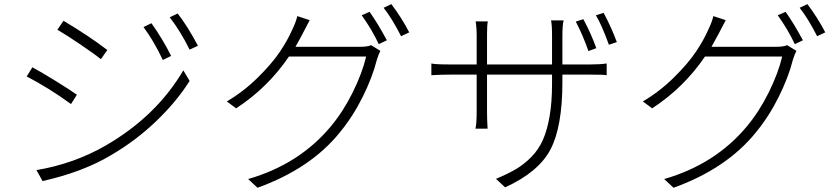

<svg xmlns="http://www.w3.org/2000/svg" viewBox="-20 -846 4040 923"><path d="M669.9 -715.8 708 -734.4Q761.7 -659.2 802.7 -577.1L762.7 -557.6Q718.8 -650.4 669.9 -715.8ZM795.9 -762.7 834 -781.2Q880.9 -721.7 931.6 -626L891.6 -607.4Q845.7 -699.2 795.9 -762.7ZM255.9 -703.1 285.2 -746.1Q405.3 -674.8 496.1 -605.5L464.8 -561.5Q433.6 -586.9 365.7 -632.8Q297.9 -678.7 255.9 -703.1ZM184.6 24.4 155.3 -28.3Q335.9 -58.6 488.3 -146.5Q731.4 -287.1 861.3 -507.8L891.6 -457Q828.1 -356.4 730 -262.7Q631.8 -168.9 514.6 -100.6Q379.9 -19.5 184.6 24.4ZM108.4 -478.5 135.7 -522.5Q177.7 -500 249.5 -455.6Q321.3 -411.1 349.6 -390.6L321.3 -345.7Q218.8 -420.9 108.4 -478.5Z M1400.4 -621.1H1711.9Q1748 -621.1 1763.7 -628.9L1808.6 -601.6Q1799.8 -585 1792 -559.6Q1770.5 -474.6 1723.6 -380.4Q1676.8 -286.1 1613.3 -209Q1472.7 -35.2 1217.8 56.6L1172.9 14.6Q1418 -55.7 1570.3 -238.3Q1629.9 -309.6 1675.8 -402.3Q1721.7 -495.1 1740.2 -574.2H1369.1Q1266.6 -423.8 1115.2 -325.2L1070.3 -358.4Q1150.4 -405.3 1218.8 -472.7Q1287.1 -540 1325.2 -596.7Q1363.3 -653.3 1385.7 -705.1Q1403.3 -741.2 1409.2 -768.6L1468.8 -749Q1451.2 -716.8 1434.6 -683.6Q1425.8 -666 1400.4 -621.1ZM1718.8 -772.5 1756.8 -789.1Q1797.9 -730.5 1839.8 -652.3L1800.8 -633.8Q1768.6 -703.1 1718.8 -772.5ZM1824.2 -808.6 1861.3 -826.2Q1912.1 -758.8 1947.3 -690.4L1908.2 -671.9Q1864.3 -757.8 1824.2 -808.6Z M2846.7 -614.3 2808.6 -600.6Q2783.2 -674.8 2748 -742.2L2784.2 -753.9Q2821.3 -685.5 2846.7 -614.3ZM2683.6 -536.1H2815.4Q2867.2 -536.1 2896.5 -541V-484.4Q2884.8 -487.3 2815.4 -487.3H2683.6V-451.2Q2683.6 -237.3 2626.5 -127.9Q2569.3 -18.6 2408.2 54.7L2364.3 13.7Q2420.9 -9.8 2460 -32.7Q2499 -55.7 2534.2 -91.3Q2569.3 -127 2589.8 -173.3Q2610.4 -219.7 2622.1 -287.1Q2633.8 -354.5 2633.8 -443.4V-487.3H2321.3V-309.6Q2321.3 -294.9 2321.8 -275.9Q2322.3 -256.8 2323.2 -242.7Q2324.2 -228.5 2324.2 -227.5H2265.6Q2271.5 -251 2271.5 -309.6V-487.3H2149.4Q2131.8 -487.3 2108.9 -486.8Q2085.9 -486.3 2070.3 -485.4Q2054.7 -484.4 2053.7 -484.4V-541Q2068.4 -536.1 2149.4 -536.1H2271.5V-680.7Q2271.5 -693.4 2270.5 -708Q2269.5 -722.7 2268.1 -732.4Q2266.6 -742.2 2266.6 -743.2H2325.2Q2321.3 -727.5 2321.3 -681.6V-536.1H2633.8V-672.9Q2633.8 -728.5 2628.9 -748H2689.5Q2683.6 -724.6 2683.6 -672.9ZM2844.7 -772.5 2881.8 -784.2Q2919.9 -712.9 2945.3 -643.6L2907.2 -630.9Q2872.1 -727.5 2844.7 -772.5Z M3400.4 -621.1H3711.9Q3748 -621.1 3763.7 -628.9L3808.6 -601.6Q3799.8 -585 3792 -559.6Q3770.5 -474.6 3723.6 -380.4Q3676.8 -286.1 3613.3 -209Q3472.7 -35.2 3217.8 56.6L3172.9 14.6Q3418 -55.7 3570.3 -238.3Q3629.9 -309.6 3675.8 -402.3Q3721.7 -495.1 3740.2 -574.2H3369.1Q3266.6 -423.8 3115.2 -325.2L3070.3 -358.4Q3150.4 -405.3 3218.8 -472.7Q3287.1 -540 3325.2 -596.7Q3363.3 -653.3 3385.7 -705.1Q3403.3 -741.2 3409.2 -768.6L3468.8 -749Q3451.2 -716.8 3434.6 -683.6Q3425.8 -666 3400.4 -621.1ZM3718.8 -772.5 3756.8 -789.1Q3797.9 -730.5 3839.8 -652.3L3800.8 -633.8Q3768.6 -703.1 3718.8 -772.5ZM3824.2 -808.6 3861.3 -826.2Q3912.1 -758.8 3947.3 -690.4L3908.2 -671.9Q3864.3 -757.8 3824.2 -808.6Z"/></svg>

Font: Gen Shin Gothic Monospace Light
Style: Regular
Weight: 300
Designer: [Source Han Sans]
Ryoko NISHIZUKA  (kana & ideographs); Paul D. Hunt (Latin, Greek & Cyrillic); Wenlong ZHANG  (bopomofo
Version: Version 1.002.20150607